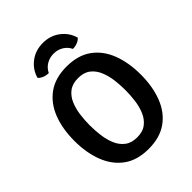

<svg xmlns="http://www.w3.org/2000/svg" viewBox="-254 -1028 1171 1171"><g transform="rotate(-45 331.0 -443.0)"><path d="M44 -342Q44 -445.5 75.2 -525.5Q106.5 -605.5 170 -651Q233.5 -696.5 330.5 -696.5Q428.5 -696.5 492 -650.8Q555.5 -605 586.2 -524.8Q617 -444.5 617 -342Q617 -238.5 586 -158Q555 -77.5 491.5 -32Q428 13.5 330.5 13.5Q232.5 13.5 169.2 -32.5Q106 -78.5 75 -158.8Q44 -239 44 -342ZM177.5 -342Q177.5 -299 183.2 -254Q189 -209 205 -171Q221 -133 251.5 -109.5Q282 -86 330.5 -86Q379.5 -86 409.8 -109.5Q440 -133 456 -171Q472 -209 477.8 -254Q483.5 -299 483.5 -342Q483.5 -385 477.8 -429.8Q472 -474.5 456 -512.5Q440 -550.5 409.8 -573.8Q379.5 -597 330.5 -597Q282 -597 251.5 -573.8Q221 -550.5 205 -512.5Q189 -474.5 183.2 -429.8Q177.5 -385 177.5 -342ZM504 -772.5Q492 -759 473 -751.8Q454 -744.5 434.5 -745Q421 -774 393.2 -791Q365.5 -808 330.5 -808Q295.5 -808 267.8 -791Q240 -774 226.5 -745Q207 -744.5 188 -751.8Q169 -759 157 -772.5Q172 -828 218.8 -864.2Q265.5 -900.5 330.5 -900.5Q395 -900.5 442 -864.2Q489 -828 504 -772.5Z"/></g></svg>

Font: Signika Negative SemiBold
Style: Regular
Weight: 600
Designer: Anna Giedryś
Foundry: Anna Giedryś
Version: Version 2.000; ttfautohint (v1.8.3) -l 8 -r 50 -G 200 -x 9 -